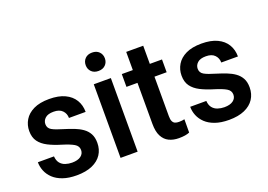

<svg xmlns="http://www.w3.org/2000/svg" viewBox="-105 -1009 1805 1295"><g transform="rotate(-20 798.0 -361.5)"><path d="M230 -218.8Q175.8 -234.9 136.2 -255.1Q96.7 -275.4 75.2 -304.9Q53.7 -334.5 53.7 -380.4Q53.7 -423.3 75.2 -459.2Q96.7 -495.1 140.9 -516.6Q185.1 -538.1 252.9 -538.1Q320.3 -538.1 365.2 -516.8Q410.2 -495.6 432.9 -458Q455.6 -420.4 455.6 -372.1H335.9Q335.9 -403.8 314.9 -425.5Q293.9 -447.3 252 -447.3Q210.9 -447.3 191.4 -429.4Q171.9 -411.6 171.9 -386.7Q171.9 -357.9 197.3 -343.5Q222.7 -329.1 276.9 -313.5Q314 -302.2 346.7 -289.6Q379.4 -276.9 404.5 -259Q429.7 -241.2 444.1 -214.8Q458.5 -188.5 458.5 -149.4Q458.5 -102.1 435.1 -66.2Q411.6 -30.3 366.2 -10.3Q320.8 9.8 254.4 9.8Q196.8 9.8 155.3 -4.9Q113.8 -19.5 87.6 -44.4Q61.5 -69.3 49.1 -100.1Q36.6 -130.9 36.6 -163.1H152.3Q154.3 -132.8 168.7 -114.7Q183.1 -96.7 205.8 -89.1Q228.5 -81.5 253.4 -81.5Q294.4 -81.5 316.7 -97.9Q338.9 -114.3 338.9 -141.1Q338.9 -169.9 311.8 -186Q284.7 -202.1 230 -218.8Z M632.3 -733.4Q664.1 -733.4 682.6 -714.6Q701.2 -695.8 701.2 -667.5Q701.2 -639.2 682.6 -620.4Q664.1 -601.6 632.3 -601.6Q600.6 -601.6 582 -620.4Q563.5 -639.2 563.5 -667.5Q563.5 -695.8 582 -714.6Q600.6 -733.4 632.3 -733.4ZM693.4 0H570.8V-528.3H693.4Z M1024.9 -93.3Q1048.3 -93.3 1064.5 -97.7L1064 -2.4Q1036.6 9.8 987.3 9.8Q947.3 9.8 916.5 -5.1Q885.7 -20 868.4 -53.5Q851.1 -86.9 851.1 -142.1V-436.5H772V-528.3H851.1V-658.7H973.1V-528.3H1060.5V-436.5H973.1V-152.8Q973.1 -128.4 979.5 -115.5Q985.8 -102.5 997.3 -97.9Q1008.8 -93.3 1024.9 -93.3Z M1323.2 -218.8Q1269 -234.9 1229.5 -255.1Q1189.9 -275.4 1168.5 -304.9Q1147 -334.5 1147 -380.4Q1147 -423.3 1168.5 -459.2Q1189.9 -495.1 1234.1 -516.6Q1278.3 -538.1 1346.2 -538.1Q1413.6 -538.1 1458.5 -516.8Q1503.4 -495.6 1526.1 -458Q1548.8 -420.4 1548.8 -372.1H1429.2Q1429.2 -403.8 1408.2 -425.5Q1387.2 -447.3 1345.2 -447.3Q1304.2 -447.3 1284.7 -429.4Q1265.1 -411.6 1265.1 -386.7Q1265.1 -357.9 1290.5 -343.5Q1315.9 -329.1 1370.1 -313.5Q1407.2 -302.2 1439.9 -289.6Q1472.7 -276.9 1497.8 -259Q1522.9 -241.2 1537.4 -214.8Q1551.8 -188.5 1551.8 -149.4Q1551.8 -102.1 1528.3 -66.2Q1504.9 -30.3 1459.5 -10.3Q1414.1 9.8 1347.7 9.8Q1290 9.8 1248.5 -4.9Q1207 -19.5 1180.9 -44.4Q1154.8 -69.3 1142.3 -100.1Q1129.9 -130.9 1129.9 -163.1H1245.6Q1247.6 -132.8 1262 -114.7Q1276.4 -96.7 1299.1 -89.1Q1321.8 -81.5 1346.7 -81.5Q1387.7 -81.5 1409.9 -97.9Q1432.1 -114.3 1432.1 -141.1Q1432.1 -169.9 1405 -186Q1377.9 -202.1 1323.2 -218.8Z"/></g></svg>

Font: Robert Sans
Style: Bold
Weight: 700
Designer: Christian Robertson (extended by Adam Twardoch)
Foundry: Google
Version: Version 12.135;April 2, 2019;FontCreator 11.5.0.2425 64-bit;